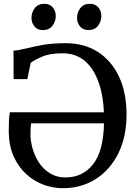

<svg xmlns="http://www.w3.org/2000/svg" viewBox="-20 -978 712 1009"><path d="M310 11Q257.5 11 207.5 -7.8Q157.5 -26.5 117 -63.8Q76.5 -101 52 -155.8Q27.5 -210.5 26 -282.5Q26 -314 27 -342Q28 -370 32 -388L526 -387.5Q520 -531 464.2 -614.5Q408.5 -698 310 -698Q242 -698 201.2 -680.2Q160.5 -662.5 141.5 -648L123.5 -562H51.5L51 -712Q79 -713.5 116.5 -723.2Q154 -733 205.2 -742Q256.5 -751 326 -751Q423 -751 494.8 -704.8Q566.5 -658.5 605.8 -574.5Q645 -490.5 645 -376.5Q645 -259 601.8 -172Q558.5 -85 483 -37Q407.5 11 310 11ZM324.5 -45.5Q413.5 -45.5 468.5 -114Q523.5 -182.5 526.5 -330H143.5Q141.5 -316.5 140.8 -303.5Q140 -290.5 140 -275.5Q140 -237 151.5 -196.5Q163 -156 186 -121.8Q209 -87.5 243.8 -66.5Q278.5 -45.5 324.5 -45.5ZM205 -820Q177 -820 161.2 -839Q145.5 -858 145.5 -884Q145.5 -913 162.8 -935.5Q180 -958 212.5 -958H213.5Q241.5 -958 257.2 -939.2Q273 -920.5 273 -894Q273 -865.5 255.8 -842.8Q238.5 -820 206 -820ZM444.5 -820Q416.5 -820 400.8 -839Q385 -858 385 -884Q385 -913 402.2 -935.5Q419.5 -958 452 -958H453Q481 -958 496.8 -939.2Q512.5 -920.5 512.5 -894Q512.5 -865.5 495.2 -842.8Q478 -820 445.5 -820Z"/></svg>

Font: Merriweather
Style: Regular
Weight: 400
Designer: Eben Sorkin
Foundry: Eben Sorkin
Version: Version 2.100; ttfautohint (v1.7.19-72a1) -l 8 -r 50 -G 200 